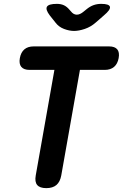

<svg xmlns="http://www.w3.org/2000/svg" viewBox="-20 -970 640 993"><path d="M261.4 -608.5H133Q103.2 -608.5 90.2 -624.1Q77.3 -639.8 82.7 -669.6Q88.1 -699.4 106.1 -714.7Q124.1 -730 153.9 -730H544.1Q573.9 -730 586.5 -714.7Q599.1 -699.4 593.7 -669.6Q588.3 -639.8 570 -624.1Q551.6 -608.5 521.8 -608.5H393.4L296.9 -63Q290.8 -29.5 271.9 -13.3Q252.9 3 219.4 3Q185.9 3 172.3 -13.3Q158.8 -29.5 164.9 -63ZM274.3 -950Q295.5 -950 311 -942.6Q326.4 -935.2 339.2 -919.7L346.8 -911.2Q359.9 -894.4 376.6 -894.1Q393.4 -893.7 413.2 -910.5L426.6 -921.4Q444.8 -936.6 463.4 -943.3Q482.1 -950 503.3 -950Q544.7 -950 548.6 -934.8Q552.5 -919.7 517.5 -890.4L475.4 -853.7Q449.7 -831 418.7 -820.5Q387.7 -810 363 -810Q338.3 -810 310.8 -820.5Q283.4 -831 266.5 -853.7L237.6 -890.1Q214.1 -921.1 223 -935.5Q231.9 -950 274.3 -950Z"/></svg>

Font: Maple Mono
Style: Italic
Weight: 400
Italic angle: -10°
Monospace: yes
Designer: subframe7536
Version: Version 7.300